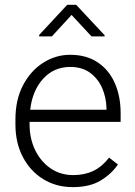

<svg xmlns="http://www.w3.org/2000/svg" viewBox="-20 -765 557 795"><path d="M281.2 9.8Q212.4 9.8 158.7 -23.4Q105 -56.6 74.5 -115.2Q43.9 -173.8 43.9 -249.5V-270.5Q43.9 -352.1 75.4 -412.1Q106.9 -472.2 158.7 -505.1Q210.4 -538.1 270.5 -538.1Q337.9 -538.1 384.5 -506.8Q431.2 -475.6 455.3 -421.1Q479.5 -366.7 479.5 -295.9V-260.3H102.5V-249.5Q102.5 -191.4 125.5 -143.8Q148.4 -96.2 189.2 -68.1Q230 -40 283.7 -40Q330.1 -40 366.5 -57.4Q402.8 -74.7 431.6 -112.3L468.3 -84Q442.4 -45.4 397.2 -17.8Q352.1 9.8 281.2 9.8ZM270.5 -487.8Q203.6 -487.8 158.9 -439.2Q114.3 -390.6 105 -310.5H420.9V-316.9Q419.9 -361.3 403.1 -400.1Q386.2 -439 353.3 -463.4Q320.3 -487.8 270.5 -487.8ZM295.4 -745.1 413.1 -619.1V-614.3H358.9L276.4 -703.1L194.8 -614.3H142.1V-620.1L258.3 -745.1Z"/></svg>

Font: Vazirmatn UI FD ExtraLight
Style: Regular
Weight: 200
Designer: Saber Rastikerdar
Foundry: Saber Rastikerdar
Version: Version 33.003